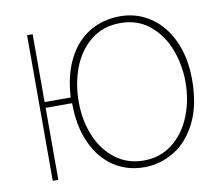

<svg xmlns="http://www.w3.org/2000/svg" viewBox="-80 -788 1029 914"><g transform="rotate(-10 434.5 -331.0)"><path d="M132 -683V-355H258Q264 -462 303 -539Q342 -616 407.5 -655.5Q473 -695 556 -695Q636 -695 701.5 -651.5Q767 -608 804.5 -527Q842 -446 842 -338Q842 -216 800.5 -132.5Q759 -49 691.5 -8Q624 33 547 33Q464 33 399.5 -9.5Q335 -52 297.5 -133.5Q260 -215 260 -327H132V21H105V-683ZM551 1Q629 1 688 -45Q747 -91 778 -167.5Q809 -244 809 -334Q809 -415 780.5 -490.5Q752 -566 693.5 -614.5Q635 -663 552 -663Q468 -663 409 -615.5Q350 -568 321 -491.5Q292 -415 292 -327Q292 -238 323 -163Q354 -88 412.5 -43.5Q471 1 549 1Z"/></g></svg>

Font: LINE Seed Sans KR Thin
Style: Regular
Weight: 250
Designer: LINE BX Design & Sandoll Inc & Dalton Maag Ltd
Foundry: Sandoll Inc.
Version: Version 1.000